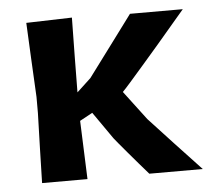

<svg xmlns="http://www.w3.org/2000/svg" viewBox="-42 -548 660 594"><g transform="rotate(-5 287.5 -251.0)"><path d="M65.5 0Q67 -54.5 68.2 -104.8Q69.5 -155 71.5 -217V-267Q68 -336.5 65.2 -389.8Q62.5 -443 60 -498L202 -502Q201 -442.5 200.2 -380.2Q199.5 -318 199 -270L242.5 -310.5Q289.5 -373.5 322.2 -417.5Q355 -461.5 382 -498H546Q530.5 -480 507.5 -452.8Q484.5 -425.5 458.5 -395.2Q432.5 -365 408 -336.8Q383.5 -308.5 365 -287.5Q346.5 -266.5 339 -259L407 -169Q443.5 -129 482.2 -87.8Q521 -46.5 564.5 0H398.5Q385.5 -15 369 -34Q352.5 -53 337 -71.5Q321.5 -90 310.5 -103Q299.5 -116 297.5 -119L239 -203L199.5 -181.5Q201.5 -134.5 203 -90.8Q204.5 -47 206.5 0Z"/></g></svg>

Font: Commissioner Loud SemiBold
Style: Regular
Weight: 600
Designer: Kostas Bartsokas
Foundry: Kostas Bartsokas
Version: Version 1.000; ttfautohint (v1.8.3)